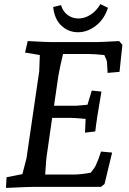

<svg xmlns="http://www.w3.org/2000/svg" viewBox="-20 -910 629 935"><path d="M12 -47 89 -62 109 -139 171 -563 174 -642 102 -654 115 -710Q210 -705 231 -705H448Q468 -705 560 -710L576 -692L562 -560L504 -555L501 -608Q499 -620 488 -642Q440 -647 410 -647H287Q271 -581 264 -539L243 -395H350L374 -397L406 -400L427 -469L474 -464Q450 -327 444 -270L394 -264L397 -331Q345 -336 323 -336H234L210 -169Q204 -132 200 -60H338Q373 -60 422 -69Q442 -94 447 -106Q460 -134 472 -172L526 -167L489 -14L472 0H358H146Q116 0 36 4L9 5ZM360 -753Q313 -753 279 -785Q245 -817 239 -876L277 -885Q287 -853 310 -836.5Q333 -820 362 -820Q392 -820 420.5 -838Q449 -856 469 -890L506 -872Q487 -815 446 -784Q405 -753 360 -753Z"/></svg>

Font: Andada Pro Medium
Style: Italic
Weight: 500
Italic angle: -7°
Designer: Carolina Giovagnoli
Foundry: Huerta Tipografica
Version: Version 3.005; ttfautohint (v1.8.4)